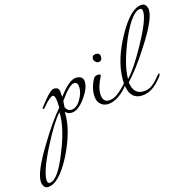

<svg xmlns="http://www.w3.org/2000/svg" viewBox="-277 -769 1376 1391"><g transform="rotate(-15 410.5 -74.0)"><path d="M-90 476Q-117 476 -128 436Q-129 434 -129 420Q-129 346 -22 172Q24 95 64.5 37.5Q105 -20 139 -59Q139 -154 115 -154Q106 -154 86 -137.5Q66 -121 40 -89Q32 -79 26 -79Q21 -79 21 -84Q21 -85 24 -90.5Q27 -96 36 -106Q52 -126 70.5 -148.5Q89 -171 107 -186.5Q125 -202 140 -202Q170 -202 176 -176L180 -128Q261 -237 313 -237Q367 -237 367 -189Q367 -139 317 -71Q265 0 216 0Q187 0 170 -20Q173 52 151.5 131.5Q130 211 86 299Q-6 476 -90 476ZM219 -21Q259 -21 290 -72Q318 -119 318 -160Q318 -203 289 -203Q254 -203 180 -98Q180 -83 177 -53Q191 -21 219 -21ZM-68 450Q-6 447 65 265Q137 91 132 -26Q80 28 -2 188Q-45 272 -65.5 330Q-86 388 -86 420Q-86 450 -68 450Z M498 -304Q486 -304 476 -315Q466 -326 466 -338Q466 -366 497 -366Q527 -366 527 -337Q527 -304 498 -304ZM485 8Q451 8 428.5 -15.5Q406 -39 406 -84Q406 -139 436 -196Q447 -217 474 -217Q490 -217 490 -207Q490 -204 487 -198Q452 -131 452 -83Q452 -48 464.5 -32Q477 -16 499 -16Q534 -16 569 -42.5Q604 -69 637 -107Q640 -112 646 -112Q650 -112 650 -108Q650 -105 646.5 -99.5Q643 -94 640 -89Q627 -72 609 -54Q591 -36 567 -20Q548 -7 526.5 0.5Q505 8 485 8Z M737 12Q636 12 636 -137Q636 -283 732 -454Q826 -624 910 -624Q940 -624 950 -583V-570Q950 -498 839 -327Q792 -253 750.5 -198Q709 -143 673 -105Q685 -15 756 -15Q799 -15 829 -39.5Q859 -64 893 -106Q899 -112 901 -112Q904 -112 904 -107Q904 -100 897 -89Q854 -34 816 -11Q778 12 737 12ZM674 -130Q728 -183 815 -340Q907 -507 907 -570Q907 -598 891 -598Q829 -598 750 -420Q713 -332 693.5 -260Q674 -188 674 -130Z"/></g></svg>

Font: Lavishly Yours
Style: Regular
Weight: 400
Designer: Robert E. Leuschke
Foundry: Robert E. Leuschke
Version: Version 1.010; ttfautohint (v1.8.3)